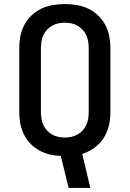

<svg xmlns="http://www.w3.org/2000/svg" viewBox="-20 -763 640 948"><path d="M319 165 280 7Q252 6 224.5 -0.5Q197 -7 172.5 -21Q148 -35 128.5 -55.5Q109 -76 97 -101.5Q85 -127 80 -154.5Q75 -182 75 -210V-525Q75 -555 80.5 -584Q86 -613 100 -639.5Q114 -666 136 -687Q158 -708 184.5 -720.5Q211 -733 240.5 -738Q270 -743 300 -743Q330 -743 359.5 -738Q389 -733 415.5 -720.5Q442 -708 464 -687Q486 -666 500 -639.5Q514 -613 519.5 -584Q525 -555 525 -525V-210Q525 -188 522 -165.5Q519 -143 511.5 -122Q504 -101 492 -82Q480 -63 463.5 -47.5Q447 -32 427.5 -21Q408 -10 386 -3L426 165ZM300 -84Q316 -84 332.5 -87.5Q349 -91 363 -99Q377 -107 388 -119Q399 -131 406 -146Q413 -161 415.5 -177.5Q418 -194 418 -210V-525Q418 -541 415.5 -557.5Q413 -574 406 -589Q399 -604 388 -616Q377 -628 363 -636Q349 -644 332.5 -647.5Q316 -651 300 -651Q284 -651 267.5 -647.5Q251 -644 237 -636Q223 -628 212 -616Q201 -604 194 -589Q187 -574 184.5 -557.5Q182 -541 182 -525V-210Q182 -194 184.5 -177.5Q187 -161 194 -146Q201 -131 212 -119Q223 -107 237 -99Q251 -91 267.5 -87.5Q284 -84 300 -84Z"/></svg>

Font: Iosevka SS04 Semibold Extended
Style: Regular
Weight: 600
Width: 7
Monospace: yes
Designer: Belleve Invis
Foundry: Belleve Invis
Version: Version 19.0.0; ttfautohint (v1.8.4)